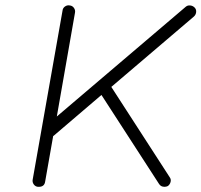

<svg xmlns="http://www.w3.org/2000/svg" viewBox="-20 -722 776 740"><path d="M249 -701Q259 -700 265 -691.5Q271 -683 269 -673L199 -273L696 -696Q703 -702 713 -701Q723 -700 730 -693Q737 -686 736 -675.5Q735 -665 727 -658L409 -387L634 -39Q640 -31 637.5 -21Q635 -11 627 -5Q621 -2 614 -2Q600 -2 593 -13L371 -356L186 -198H185L154 -22Q151 -2 130 -2H126Q116 -3 110 -11.5Q104 -20 106 -30L221 -681Q222 -691 230.5 -697Q239 -703 249 -701Z"/></svg>

Font: Quicksand
Style: Italic
Weight: 400
Italic angle: -12°
Designer: Andrew Paglinawan
Foundry: Andrew Paglinawan
Version: 1.002